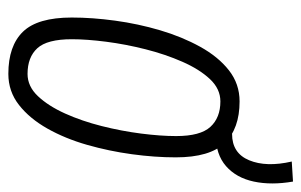

<svg xmlns="http://www.w3.org/2000/svg" viewBox="-151 -561 722 460"><g transform="rotate(90 210.0 -331.0)"><path d="M157 10Q90 10 56 -25Q22 -60 22 -142Q22 -191 29.5 -246Q37 -301 52.5 -353.5Q68 -406 92 -449.5Q116 -493 148.5 -518.5Q181 -544 223 -544Q288 -544 322.5 -508.5Q357 -473 357 -391Q357 -341 349.5 -286Q342 -231 327 -178.5Q312 -126 288 -83.5Q264 -41 231.5 -15.5Q199 10 157 10ZM157 -36Q187 -36 210.5 -61Q234 -86 252 -126Q270 -166 282 -213.5Q294 -261 300 -308Q306 -355 306 -392Q306 -450 284 -474Q262 -498 223 -498Q193 -498 169.5 -473Q146 -448 128 -407Q110 -366 98 -318.5Q86 -271 80 -224.5Q74 -178 74 -142Q74 -83 95.5 -59.5Q117 -36 157 -36ZM288 -487 284 -526H301Q347 -526 364 -567Q381 -608 367 -669L415 -672Q424 -620 415 -578Q406 -536 378 -511.5Q350 -487 304 -487Z"/></g></svg>

Font: Georama SemiCondensed Light
Style: Italic
Weight: 300
Width: 4
Italic angle: -9°
Designer: Jean-Baptiste Levee
Foundry: Production Type
Version: Version 1.000